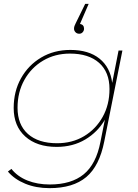

<svg xmlns="http://www.w3.org/2000/svg" viewBox="-20 -779 717 996"><path d="M237 197Q167 197 111 174Q55 151 21 111L39 97Q71 137 122.5 157.5Q174 178 238 178Q350 178 414.5 125Q479 72 501 -43L524 -158Q487 -94 422.5 -55.5Q358 -17 274 -17Q171 -17 111 -71Q51 -125 51 -219Q51 -305 89 -373Q127 -441 193.5 -480.5Q260 -520 345 -520Q440 -520 496 -475Q552 -430 562 -349L595 -517H615L521 -46Q496 82 427.5 139.5Q359 197 237 197ZM276 -36Q355 -36 416 -72.5Q477 -109 512.5 -172.5Q548 -236 548 -317Q548 -405 494 -453Q440 -501 343 -501Q265 -501 203.5 -464.5Q142 -428 106.5 -364.5Q71 -301 71 -220Q71 -132 125 -84Q179 -36 276 -36ZM391 -604Q379 -604 371.5 -612Q364 -620 364 -630Q364 -638 366.5 -644.5Q369 -651 373 -659L422 -759H440L395 -655Q416 -651 416 -630Q416 -620 409 -612Q402 -604 391 -604Z"/></svg>

Font: Montserrat Thin
Style: Italic
Weight: 100
Italic angle: -11.3°
Designer: Julieta Ulanovsky
Foundry: Julieta Ulanovsky
Version: Version 9.000; ttfautohint (v1.8.4.7-5d5b)